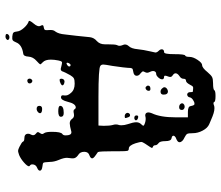

<svg xmlns="http://www.w3.org/2000/svg" viewBox="-73 -616 808 702"><g transform="rotate(90 331.0 -265.0)"><path d="M223 -114Q223 -119 218 -119Q214 -119 211 -113Q208 -107 210 -105Q212 -103 217.5 -106.5Q223 -110 223 -114ZM368 -558Q366 -568 363 -571Q362 -572 359 -572Q353 -572 345 -566.5Q337 -561 336 -555Q335 -549 330 -546.5Q325 -544 321 -547Q317 -550 317 -556Q317 -566 315 -566Q313 -566 306 -567Q299 -568 296.5 -566Q294 -564 290 -556Q282 -541 275 -541Q268 -541 268 -532Q268 -523 258 -517Q248 -510 248 -503Q248 -497 256 -492Q265 -487 259 -474Q254 -461 260 -461Q270 -461 270 -454Q270 -447 263 -439.5Q256 -432 250 -432Q243 -432 240.5 -425.5Q238 -419 243 -409Q246 -403 246 -399Q246 -395 243.5 -390.5Q241 -386 241 -384Q241 -381 248 -375Q257 -369 257 -361Q257 -350 241 -348Q232 -347 230 -343.5Q228 -340 228 -328Q228 -321 221 -272Q216 -245 216 -239Q216 -231 221 -228Q228 -221 334 -221H439L440 -240Q440 -262 437 -273Q433 -285 437 -296Q438 -298 438 -305Q438 -316 434 -328Q427 -348 427 -359Q427 -370 434 -377Q440 -383 439.5 -385.5Q439 -388 430 -391Q418 -395 407 -393Q405 -392 402 -392Q391 -392 391 -404Q391 -408 394 -416Q409 -447 409 -503V-548H389Q369 -548 368 -558ZM310 -645Q313 -649 331 -649Q352 -649 353 -644Q355 -639 367 -644Q370 -645 376 -645Q384 -645 394 -642Q404 -639 417.5 -633Q431 -627 434 -626Q448 -620 457.5 -602Q467 -584 467 -566Q467 -550 469.5 -545.5Q472 -541 482 -536Q500 -528 500 -517Q500 -511 489 -506Q482 -504 478.5 -500Q475 -496 477 -492.5Q479 -489 486 -488Q496 -486 496 -466Q496 -446 503 -441Q511 -435 511 -429Q511 -422 517 -420Q521 -418 521 -417Q521 -414 505 -391Q499 -382 499 -377Q499 -373 504 -356Q512 -332 523 -332Q530 -332 531.5 -327Q533 -322 533 -298V-277Q533 -225 536 -219Q537 -218 548 -210.5Q559 -203 559 -198Q559 -192 548 -188Q535 -184 535 -169Q535 -153 548 -146Q559 -138 559 -128Q559 -121 558 -116Q558 -114 557.5 -110.5Q557 -107 557 -106Q557 -94 564.5 -76.5Q572 -59 572 -43Q573 -23 575 -20Q577 -17 589 -16Q604 -14 604 -7Q604 -1 594 3Q581 8 581 21Q581 27 586 30Q588 32 588 33Q588 39 574.5 51Q561 63 547 69Q535 73 532 73Q527 73 517 68Q499 59 498 55Q496 50 486 50Q469 50 469 36Q469 30 472 26Q478 15 469 8Q463 4 463 0Q463 -2 466.5 -7Q470 -12 470 -15Q470 -19 467 -22Q462 -29 462 -51Q462 -84 470 -89Q475 -92 475 -101Q475 -122 464 -122H462Q440 -116 431 -116Q421 -116 415 -124Q409 -134 395 -131Q383 -128 380 -133Q377 -138 373 -138Q359 -138 352 -108Q346 -84 336 -84Q326 -84 329 -96Q331 -108 320 -120Q309 -134 286 -134Q272 -134 266.5 -131Q261 -128 255 -118Q243 -96 242 -92Q240 -83 232 -83Q231 -83 215 -87Q208 -89 205.5 -86.5Q203 -84 201 -74Q198 -59 198 -47Q198 -26 208 -17Q216 -10 215 -7.5Q214 -5 203 5Q188 18 187 35Q186 53 176 54Q143 59 135 80Q131 90 127 92.5Q123 95 113 94Q102 93 99 89.5Q96 86 95 76Q94 65 82 51.5Q70 38 58 34Q52 33 66 16Q80 0 74 -10Q68 -20 80 -21Q87 -22 89 -25Q91 -28 90 -38Q88 -56 95 -63Q104 -75 106 -99Q111 -138 116 -190Q118 -205 130 -215Q142 -226 142 -244V-253Q142 -283 145 -289Q150 -297 145 -309Q139 -321 148 -331Q158 -341 160 -365Q162 -385 168 -411Q172 -427 172 -429Q172 -435 166 -441Q159 -448 160.5 -454.5Q162 -461 171 -461Q178 -461 178 -498Q178 -536 183 -538Q188 -540 188 -554Q188 -567 199 -583.5Q210 -600 218 -600Q228 -600 244 -620Q255 -633 262 -636.5Q269 -640 284 -640Q308 -640 310 -645ZM359 -531Q362 -535 367.5 -536Q373 -537 377.5 -534Q382 -531 382 -526Q382 -516 372 -516Q364 -516 360 -521Q356 -526 359 -531ZM299 -462Q299 -467 304 -471Q309 -475 314 -475Q326 -475 326 -459Q326 -448 315 -448Q309 -448 304 -453Q299 -458 299 -462ZM296 -396Q293 -399 293 -402Q293 -411 305 -411Q312 -411 312 -405Q312 -398 306 -394.5Q300 -391 296 -396ZM410 -366Q419 -364 420 -358Q419 -353 412 -352Q402 -352 402 -360Q402 -368 410 -366ZM409 -329Q412 -321 411.5 -319Q411 -317 405 -317Q398 -317 394.5 -322Q391 -327 394 -332Q397 -337 402 -336.5Q407 -336 409 -329ZM274 -96Q279 -98 285.5 -95.5Q292 -93 292 -89Q292 -86 285 -82.5Q278 -79 272 -79Q269 -79 268 -83Q267 -87 269 -91Q271 -95 274 -96ZM367 -81Q367 -94 393 -94Q407 -94 407 -84Q407 -74 387 -74Q367 -74 367 -81ZM391 -1Q385 5 378 5Q367 5 367 -5Q367 -15 378 -15Q389 -15 392.5 -11Q396 -7 391 -1ZM271 23Q275 19 280 22Q285 25 285 31Q285 37 277 39Q270 40 268 34Q266 28 271 23ZM107 108Q110 105 115 104.5Q120 104 123.5 106.5Q127 109 126 112Q122 119 113 119Q106 119 104.5 115.5Q103 112 107 108Z"/></g></svg>

Font: Senatorium Sm3
Style: Regular
Weight: 400
Designer: crossinguard
Version: Version 001.006